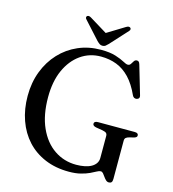

<svg xmlns="http://www.w3.org/2000/svg" viewBox="-129 -992 1005 1115"><g transform="rotate(15 374.0 -434.5)"><path d="M649 -9.5Q649 5 643.8 11Q638.5 17 628 17Q618 17 610 9.5Q602 2 595.2 -8Q588.5 -18 581.8 -25.8Q575 -33.5 567 -33.5Q557.5 -33.5 543.8 -25.8Q530 -18 509.2 -8.2Q488.5 1.5 458.5 9.2Q428.5 17 387 17Q307.5 17 243.8 -9.8Q180 -36.5 135.2 -85.2Q90.5 -134 66.8 -200.8Q43 -267.5 43 -347Q43 -427.5 68.8 -494.8Q94.5 -562 140.8 -611.5Q187 -661 249.5 -688.2Q312 -715.5 386 -715.5Q440.5 -715.5 474.8 -704.5Q509 -693.5 528.2 -682.8Q547.5 -672 557 -672Q568.5 -672 574.5 -681.5Q580.5 -691 586.5 -700.2Q592.5 -709.5 603.5 -709.5Q610 -709.5 614.5 -705.5Q619 -701.5 622 -691L673 -517.5Q676 -508.5 671.8 -501.8Q667.5 -495 658.5 -493.5Q650.5 -492 643.8 -495.5Q637 -499 633 -507.5Q605 -569.5 569.5 -606.8Q534 -644 490.8 -660.8Q447.5 -677.5 396.5 -677.5Q328 -677.5 274.5 -639.8Q221 -602 190.2 -533.5Q159.5 -465 159.5 -371Q159.5 -263.5 193.5 -188Q227.5 -112.5 286 -72.8Q344.5 -33 418 -33Q445.5 -33 468.8 -37.8Q492 -42.5 508.8 -52Q525.5 -61.5 534.8 -75.5Q544 -89.5 544 -107V-239Q544 -251 537.8 -256.8Q531.5 -262.5 514 -266L474.5 -272.5Q464.5 -274.5 459.2 -278.8Q454 -283 454 -289.5Q454 -297 459.8 -301Q465.5 -305 477 -305H697Q709 -305 714.5 -301Q720 -297 720 -289.5Q720 -283.5 716 -279.8Q712 -276 702.5 -273L677 -267Q662 -263 655.5 -257.2Q649 -251.5 649 -239ZM406 -804.5 281 -881Q265.5 -890.5 256.5 -883.5Q253 -880.5 252.5 -875Q252 -869.5 258.5 -863L352.5 -759.5Q361.5 -750.5 369 -745.2Q376.5 -740 386.5 -740Q397.5 -740 404.5 -745.2Q411.5 -750.5 420 -759.5L514.5 -863Q520.5 -869.5 520.2 -875Q520 -880.5 516 -883.5Q507 -890.5 491.5 -881L366.5 -804.5Z"/></g></svg>

Font: Fraunces 36pt
Style: Regular
Weight: 400
Version: Version 1.000;[b76b70a41]